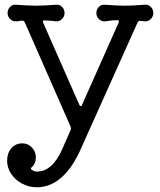

<svg xmlns="http://www.w3.org/2000/svg" viewBox="-20 -531 676 809"><path d="M589 -511Q604 -513 615 -502.5Q626 -492 626 -476Q626 -461 615 -450.5Q604 -440 589 -441L571 -443H569Q564 -443 560 -437L314 111Q243 258 135 258Q101 258 72.5 242.5Q44 227 27 201.5Q10 176 10 146Q10 114 28 93.5Q46 73 74 73Q98 73 114.5 90.5Q131 108 131 132Q131 146 126.5 156.5Q122 167 115 172Q107 179 113 184Q124 192 136 192Q200 192 242 98L278 16Q280 10 278 4L84 -438Q80 -444 75 -444Q68 -444 61 -442.5Q54 -441 46 -441Q32 -441 22 -451.5Q12 -462 12 -476Q12 -492 23 -502.5Q34 -513 49 -511Q78 -509 96.5 -508Q115 -507 132 -507Q149 -507 168 -508Q187 -509 215 -511Q230 -513 241 -502.5Q252 -492 252 -476Q252 -461 241 -450.5Q230 -440 215 -441Q205 -443 193 -443.5Q181 -444 169 -445H167Q157 -445 162 -435L314 -90Q317 -84 320 -84Q325 -84 326 -90L480 -436Q481 -438 481 -441Q481 -446 475 -446Q462 -446 448.5 -444.5Q435 -443 423 -441Q408 -440 397 -450.5Q386 -461 386 -476Q386 -492 397 -502.5Q408 -513 423 -511Q452 -509 470.5 -508Q489 -507 506 -507Q523 -507 542 -508Q561 -509 589 -511Z"/></svg>

Font: Kiwi Maru
Style: Regular
Weight: 400
Designer: Hiroki-Chan
Version: Version 1.100